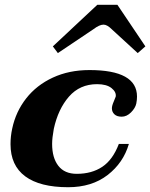

<svg xmlns="http://www.w3.org/2000/svg" viewBox="-20 -773 628 803"><path d="M201 -579 387 -753H471L588 -579L556 -551L447 -651Q428 -670 413 -670Q396 -670 371 -651L222 -551ZM24 -170Q24 -203 31 -235Q46 -306 89.5 -361.5Q133 -417 201 -448.5Q269 -480 354 -480Q553 -480 553 -369Q553 -355 550 -340Q546 -321 528 -303Q510 -285 489 -285Q469 -285 458.5 -295Q448 -305 448 -320Q448 -331 456 -349Q461 -360 464 -369Q467 -388 446.5 -404.5Q426 -421 386 -421Q314 -421 268.5 -369Q223 -317 205 -234Q198 -196 198 -171Q198 -113 224 -79.5Q250 -46 301 -46Q364 -46 408 -75.5Q452 -105 477 -171H519Q496 -92 430 -41Q364 10 265 10Q147 10 85.5 -35.5Q24 -81 24 -170Z"/></svg>

Font: Taviraj
Style: Bold Italic
Weight: 700
Italic angle: -12°
Designer: Katatrad Team
Foundry: CadsonDemak
Version: Version 1.001